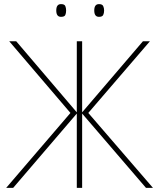

<svg xmlns="http://www.w3.org/2000/svg" viewBox="-20 -915 776 935"><path d="M323 -365 25 -714H59L354 -368V-714H380V-368L676 -714H710L410 -365L725 0H691L380 -362V0H354V-362L44 0H10ZM439 -864Q439 -833 462 -833Q478 -833 482.5 -842Q487 -851 487 -864Q487 -876 482.5 -885.5Q478 -895 462 -895Q439 -895 439 -864ZM254 -864Q254 -833 277 -833Q294 -833 298 -842Q302 -851 302 -864Q302 -876 298 -885.5Q294 -895 277 -895Q254 -895 254 -864Z"/></svg>

Font: Noto Sans UI Thin
Style: Regular
Weight: 250
Designer: Monotype Design Team
Foundry: Monotype Imaging Inc.
Version: Version 1.901